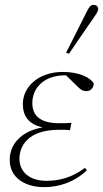

<svg xmlns="http://www.w3.org/2000/svg" viewBox="-20 -758 424 790"><path d="M162 12C220 12 285 -7 338 -58L329 -67C274 -25 218 -14 171 -14C101 -14 60 -51 60 -105C60 -154 92 -224 223 -224C243 -224 258 -224 268 -222L274 -253C258 -251 241 -251 224 -251C143 -251 113 -284 113 -334C113 -396 161 -448 247 -448H252L299 -402C313 -388 322 -383 335 -383C351 -383 364 -393 366 -414C352 -440 304 -462 239 -462C137 -462 74 -400 74 -330C74 -283 96 -246 156 -234C65 -218 20 -163 20 -100C20 -25 85 12 162 12ZM252 -541 264 -537C295 -584 328 -630 360 -677C377 -702 384 -711 384 -721C384 -732 376 -738 364 -738C350 -738 343 -722 333 -702C306 -648 279 -595 252 -541Z"/></svg>

Font: Source Serif 4 Display Light
Style: Italic
Weight: 300
Italic angle: -12°
Designer: Frank Grießhammer
Foundry: Adobe Systems Incorporated
Version: Version 4.004;hotconv 1.0.117;makeotfexe 2.5.65602